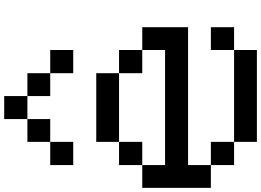

<svg xmlns="http://www.w3.org/2000/svg" viewBox="-187 -1076 1263 929"><g transform="rotate(-90 444.5 -611.5)"><path d="M222.7 0Q222.7 -27.3 222.7 -110.4Q250 -110.4 333 -110.4Q417 -110.4 667 -110.4Q667 -83 667 0Q555.7 0 222.7 0ZM110.4 -110.4Q110.4 -138.7 110.4 -222.7Q138.7 -222.7 222.7 -222.7Q222.7 -194.3 222.7 -110.4Q194.3 -110.4 110.4 -110.4ZM667 -110.4Q667 -138.7 667 -222.7Q694.3 -222.7 777.3 -222.7Q777.3 -194.3 777.3 -110.4Q750 -110.4 667 -110.4ZM0 -222.7Q0 -305.7 0 -554.7Q27.3 -554.7 110.4 -554.7Q110.4 -527.3 110.4 -444.3Q250 -444.3 667 -444.3Q667 -471.7 667 -554.7Q694.3 -554.7 777.3 -554.7Q777.3 -500 777.3 -333Q610.4 -333 110.4 -333Q110.4 -305.7 110.4 -222.7Q83 -222.7 0 -222.7ZM110.4 -554.7Q110.4 -583 110.4 -667Q138.7 -667 222.7 -667Q222.7 -638.7 222.7 -554.7Q194.3 -554.7 110.4 -554.7ZM554.7 -554.7Q554.7 -583 554.7 -667Q583 -667 667 -667Q667 -638.7 667 -554.7Q638.7 -554.7 554.7 -554.7ZM222.7 -667Q222.7 -694.3 222.7 -777.3Q305.7 -777.3 554.7 -777.3Q554.7 -750 554.7 -667Q471.7 -667 222.7 -667ZM110.4 -888.7Q110.4 -917 110.4 -1000Q138.7 -1000 222.7 -1000Q222.7 -972.7 222.7 -888.7Q194.3 -888.7 110.4 -888.7ZM554.7 -888.7Q554.7 -917 554.7 -1000Q583 -1000 667 -1000Q667 -972.7 667 -888.7Q638.7 -888.7 554.7 -888.7ZM222.7 -1000Q222.7 -1027.3 222.7 -1110.4Q250 -1110.4 333 -1110.4Q333 -1083 333 -1000Q305.7 -1000 222.7 -1000ZM444.3 -1000Q444.3 -1027.3 444.3 -1110.4Q471.7 -1110.4 554.7 -1110.4Q554.7 -1083 554.7 -1000Q527.3 -1000 444.3 -1000ZM333 -1110.4Q333 -1138.7 333 -1222.7Q360.4 -1222.7 444.3 -1222.7Q444.3 -1194.3 444.3 -1110.4Q417 -1110.4 333 -1110.4Z"/></g></svg>

Font: Ingsat TST_CRD
Style: Regular
Weight: 300
Designer: Tofik Waleny
Version: 1.0